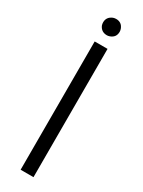

<svg xmlns="http://www.w3.org/2000/svg" viewBox="-170 -634 489 657"><g transform="rotate(30 74.5 -305.0)"><path d="M42 -578.1Q42 -599.6 63.5 -608.4Q69.3 -610.4 75.2 -610.4Q97.7 -610.4 105.5 -588.9Q107.4 -583 107.4 -578.1Q107.4 -555.7 85.9 -547.9Q80.1 -545.9 75.2 -545.9Q52.7 -545.9 43.9 -566.4Q42 -572.3 42 -578.1ZM49.8 0V-506.8H100.6V0Z"/></g></svg>

Font: Post No Bills Colombo
Style: Regular
Weight: 400
Designer: Kosala Senevirathne, Siva Puranthara, Lasantha Premarathna, Tharique Azeez
Foundry: Mooniak
Version: Version 1.220 ; ttfautohint (v1.6)